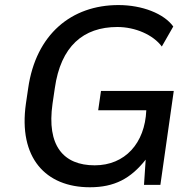

<svg xmlns="http://www.w3.org/2000/svg" viewBox="-20 -749 769 778"><path d="M563.5 0H629.9L684.1 -380.4H389.2L377.9 -302.2H572.8C567.4 -168.5 486.3 -79.1 363.8 -79.1C236.8 -79.1 168.5 -158.7 192.9 -329.1L202.1 -391.6C226.1 -561.5 317.4 -639.6 455.6 -639.6C528.3 -639.6 600.6 -607.9 635.7 -560.5L682.1 -641.6C644.5 -693.8 556.6 -728.5 460 -728.5C270 -728.5 125.5 -610.4 94.2 -391.6L85 -329.1C53.7 -109.9 164.6 9.8 344.2 9.8C443.8 9.8 509.8 -25.4 570.3 -102.1Z"/></svg>

Font: Winston
Style: Italic
Weight: 400
Italic angle: -8.13011°
Designer: Vernon Adams, Kim Jin-seong, David Berlow, Cristiano Sobral
Foundry: The Winston Project Authors
Version: Version 3.004